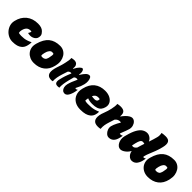

<svg xmlns="http://www.w3.org/2000/svg" viewBox="313 -2160 3574 3574"><g transform="rotate(45 2100.0 -373.0)"><path d="M387 -564Q439 -564 475.5 -551Q512 -538 534 -515Q569 -479 575.5 -456Q582 -433 577 -403L576 -397Q571 -367 550 -345Q529 -323 499.5 -311.5Q470 -300 438 -300Q423 -300 406 -302.5Q389 -305 378 -308L379 -314Q388 -325 395 -341.5Q402 -358 402 -371Q398 -373 391 -373.5Q384 -374 379 -374Q329 -374 300 -347Q271 -320 257 -266L255 -258Q245 -221 255 -188Q272 -184 289 -182Q306 -180 325 -180Q365 -180 397 -184Q429 -188 463 -199Q497 -210 540 -231H546Q546 -187 535 -145Q526 -107 510.5 -81.5Q495 -56 470 -36Q442 -13 397.5 0.5Q353 14 284 14Q227 14 177 -11Q127 -36 91.5 -78.5Q56 -121 41 -173.5Q26 -226 38 -280L40 -289Q69 -417 159.5 -490.5Q250 -564 387 -564Z M971 -562Q1025 -562 1068 -537.5Q1111 -513 1138 -470Q1165 -427 1174 -372.5Q1183 -318 1169 -258L1166 -240Q1138 -116 1054 -52Q970 12 845 12Q786 12 738.5 -9.5Q691 -31 659.5 -69Q628 -107 617.5 -156.5Q607 -206 622 -262L625 -275Q666 -425 750.5 -493.5Q835 -562 971 -562ZM945 -374Q917 -374 893 -345Q869 -316 857 -265L854 -252Q847 -226 846.5 -209Q846 -192 850 -181Q858 -179 866 -177.5Q874 -176 884 -176Q918 -176 941 -193Q964 -210 974 -251L977 -264Q987 -308 988.5 -330Q990 -352 986 -368Q968 -374 945 -374Z M1276 -550Q1294 -554 1311 -557Q1328 -560 1346 -560Q1371 -560 1394 -549.5Q1417 -539 1429.5 -510.5Q1442 -482 1435 -429H1441Q1478 -500 1509.5 -530Q1541 -560 1558 -560Q1580 -560 1593 -523Q1606 -486 1593 -430H1601Q1648 -503 1679 -531.5Q1710 -560 1744 -560Q1768 -560 1782.5 -533Q1797 -506 1800.5 -464Q1804 -422 1793 -376Q1783 -336 1770.5 -304Q1758 -272 1736 -231Q1729 -218 1723 -205Q1733 -201 1747 -201Q1755 -201 1761.5 -204.5Q1768 -208 1773 -212H1779Q1776 -192 1771.5 -167.5Q1767 -143 1762 -126Q1749 -83 1735.5 -57Q1722 -31 1708 -16Q1682 10 1652 10Q1620 10 1597.5 -11Q1575 -32 1566.5 -67.5Q1558 -103 1567 -147Q1578 -193 1596 -238Q1614 -283 1643 -345Q1633 -350 1623 -350Q1582 -350 1563 -323Q1547 -266 1532.5 -207.5Q1518 -149 1511 -95.5Q1504 -42 1508 0Q1500 2 1486.5 3.5Q1473 5 1465 5Q1418 5 1403.5 -23.5Q1389 -52 1399 -100Q1408 -139 1415.5 -167.5Q1423 -196 1431.5 -221Q1440 -246 1451 -275.5Q1462 -305 1479 -345Q1474 -350 1465 -350Q1451 -350 1435.5 -343.5Q1420 -337 1407 -321Q1390 -269 1372 -214Q1354 -159 1343.5 -104Q1333 -49 1337 2Q1327 5 1316.5 6Q1306 7 1298 7Q1166 7 1186 -144Q1193 -188 1205.5 -226.5Q1218 -265 1232.5 -309Q1247 -353 1259 -410Q1270 -453 1274 -487.5Q1278 -522 1276 -550Z M2155 -564Q2229 -564 2283.5 -536.5Q2338 -509 2363.5 -462Q2389 -415 2375 -358L2374 -354Q2363 -310 2339 -279.5Q2315 -249 2270 -233Q2225 -217 2152 -217Q2113 -217 2082.5 -223Q2052 -229 2032 -238H2027Q2023 -221 2021 -204Q2019 -187 2020 -170Q2053 -160 2095 -160Q2144 -160 2184 -163.5Q2224 -167 2261.5 -177Q2299 -187 2342 -205H2348Q2348 -186 2346 -168.5Q2344 -151 2339 -132Q2331 -101 2316 -79Q2301 -57 2280 -40Q2249 -15 2199.5 -0.5Q2150 14 2070 14Q1979 14 1916.5 -26Q1854 -66 1829 -133.5Q1804 -201 1823 -281L1827 -298Q1858 -429 1941.5 -496.5Q2025 -564 2155 -564ZM2147 -386Q2079 -386 2049 -316Q2070 -313 2088 -311.5Q2106 -310 2123 -310Q2175 -310 2187 -347Q2189 -357 2189.5 -366Q2190 -375 2190 -382Q2173 -386 2147 -386Z M2485 -550Q2505 -555 2525.5 -557.5Q2546 -560 2567 -560Q2636 -560 2664.5 -527.5Q2693 -495 2685 -426L2691 -424Q2716 -461 2747 -493Q2778 -525 2809.5 -544.5Q2841 -564 2867 -564Q2905 -564 2934 -536Q2963 -508 2975 -464.5Q2987 -421 2974 -375Q2965 -341 2951.5 -308Q2938 -275 2930 -253Q2924 -239 2917.5 -220.5Q2911 -202 2908 -192Q2911 -191 2916.5 -189.5Q2922 -188 2929 -188Q2939 -188 2950 -191Q2961 -194 2968 -201H2974Q2973 -177 2965 -145Q2955 -102 2941.5 -75Q2928 -48 2911 -31Q2894 -14 2869.5 -3Q2845 8 2814 8Q2778 8 2747.5 -19Q2717 -46 2701.5 -86.5Q2686 -127 2694 -169Q2699 -192 2711.5 -223.5Q2724 -255 2741.5 -288.5Q2759 -322 2778 -351Q2766 -356 2755 -356Q2693 -356 2655 -304Q2636 -244 2620 -195.5Q2604 -147 2596 -100.5Q2588 -54 2593 0Q2558 7 2525 7Q2370 7 2397 -162Q2403 -202 2428 -265.5Q2453 -329 2472 -411Q2491 -494 2485 -550Z M3263 -562Q3304 -562 3341.5 -536Q3379 -510 3392 -474H3398Q3412 -516 3425 -556Q3438 -596 3448 -637Q3456 -667 3455.5 -697Q3455 -727 3449 -750Q3472 -755 3498 -757.5Q3524 -760 3551 -760Q3627 -760 3651 -716Q3675 -672 3652 -579Q3633 -500 3607.5 -434.5Q3582 -369 3560.5 -317Q3539 -265 3529 -227Q3523 -203 3523 -192Q3528 -191 3533 -190.5Q3538 -190 3542 -190Q3559 -190 3571 -205H3577Q3577 -194 3574.5 -174Q3572 -154 3566 -133Q3557 -99 3541.5 -70.5Q3526 -42 3510 -26Q3488 -5 3464.5 3Q3441 11 3416 11Q3387 11 3360.5 -7.5Q3334 -26 3316.5 -54.5Q3299 -83 3296 -114H3291Q3258 -59 3210.5 -24.5Q3163 10 3120 10Q3089 10 3063.5 -10Q3038 -30 3021.5 -62.5Q3005 -95 3000 -135Q2995 -175 3005 -214L3016 -256Q3047 -374 3086 -440.5Q3125 -507 3170 -534.5Q3215 -562 3263 -562ZM3225 -196Q3234 -192 3250 -192Q3288 -192 3322 -239Q3333 -278 3344 -313Q3355 -348 3366 -380Q3344 -387 3320 -387Q3307 -387 3293.5 -379.5Q3280 -372 3267 -347Q3254 -322 3241 -269L3239 -261Q3235 -242 3231.5 -226Q3228 -210 3225 -196Z M3971 -562Q4025 -562 4068 -537.5Q4111 -513 4138 -470Q4165 -427 4174 -372.5Q4183 -318 4169 -258L4166 -240Q4138 -116 4054 -52Q3970 12 3845 12Q3786 12 3738.5 -9.5Q3691 -31 3659.5 -69Q3628 -107 3617.5 -156.5Q3607 -206 3622 -262L3625 -275Q3666 -425 3750.5 -493.5Q3835 -562 3971 -562ZM3945 -374Q3917 -374 3893 -345Q3869 -316 3857 -265L3854 -252Q3847 -226 3846.5 -209Q3846 -192 3850 -181Q3858 -179 3866 -177.5Q3874 -176 3884 -176Q3918 -176 3941 -193Q3964 -210 3974 -251L3977 -264Q3987 -308 3988.5 -330Q3990 -352 3986 -368Q3968 -374 3945 -374Z"/></g></svg>

Font: Recursive Mn Csl St XBk
Style: Italic
Weight: 1000
Italic angle: -15°
Monospace: yes
Version: Version 1.079;hotconv 1.0.112;makeotfexe 2.5.65598; ttfautoh